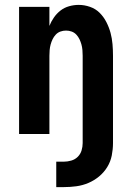

<svg xmlns="http://www.w3.org/2000/svg" viewBox="-20 -548 540 785"><path d="M210 217V113H241Q256 113 271.5 108.5Q287 104 298 93Q309 82 313.5 67Q318 52 318 37V-320Q318 -332 317 -343.5Q316 -355 313 -366Q310 -377 305 -387.5Q300 -398 292 -406.5Q284 -415 273 -419Q262 -423 250 -423Q238 -423 227 -419Q216 -415 208 -406.5Q200 -398 195 -387.5Q190 -377 187 -366Q184 -355 183 -343.5Q182 -332 182 -320V0H58V-520H182V-442Q189 -460 200.5 -476.5Q212 -493 227.5 -505Q243 -517 262.5 -522.5Q282 -528 302 -528Q325 -528 348 -520Q371 -512 387.5 -495.5Q404 -479 415 -457.5Q426 -436 432 -413.5Q438 -391 440 -367.5Q442 -344 442 -320V37Q442 62 437 87.5Q432 113 418.5 135Q405 157 385 173.5Q365 190 341.5 200Q318 210 292.5 213.5Q267 217 241 217Z"/></svg>

Font: Iosevka Curly Extrabold
Style: Regular
Weight: 800
Monospace: yes
Designer: Belleve Invis
Foundry: Belleve Invis
Version: Version 22.1.2; ttfautohint (v1.8.4)